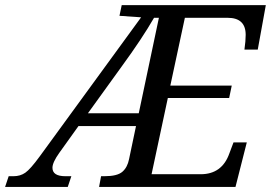

<svg xmlns="http://www.w3.org/2000/svg" viewBox="-82 -734 1064 754"><path d="M-62 0 -47.9 -42H-28.8Q-2.4 -42 17.3 -55.7Q37.1 -69.3 74.2 -120.1L472.2 -666L387.2 -671.9L396 -713.9H961.9L930.2 -539.1H877.9Q882.8 -573.2 882.8 -597.2Q882.8 -664.1 812 -664.1H644L586.9 -397.9H828.1L817.9 -349.1H577.1L513.2 -49.8H706.1Q790 -49.8 818.8 -131.8L835 -174.8H887.2L842.8 0H307.1L314.9 -42H328.1Q378.4 -42 398.4 -59.3Q418.5 -76.7 424.8 -108.9L452.1 -238.8H226.1L150.9 -133.8Q124 -96.2 124 -75.2Q124 -42 174.8 -42H198.2L184.1 0ZM542 -664.1H522.9Q475.6 -582 396 -473.1L263.2 -289.1H462.9Z"/></svg>

Font: Droid Serif
Style: Italic
Weight: 400
Italic angle: -12°
Designer: Monotype Design team
Foundry: Monotype Imaging Inc.
Version: Version 1.03